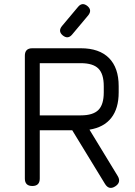

<svg xmlns="http://www.w3.org/2000/svg" viewBox="-20 -898 653 927"><path d="M283 -727Q259 -747 279 -772L357 -865Q377 -889 402 -869Q426 -849 406 -824L328 -731Q308 -707 283 -727ZM172 -36Q172 0 136 0Q100 0 100 -36V-629Q100 -665 136 -665H370Q459 -665 506 -618Q553 -571 553 -482V-452Q553 -374 517 -328.5Q481 -283 412 -272L549 -47Q566 -17 536 2Q506 21 487 -10L330 -267Q330 -268 329.5 -268Q329 -268 329 -269H172ZM370 -593H172V-341H370Q429 -341 455 -367Q481 -393 481 -452V-482Q481 -541 455 -567Q429 -593 370 -593Z"/></svg>

Font: Jura SemiBold
Style: Regular
Weight: 600
Designer: Daniel Johnson, Alexei Vanyashin
Foundry: Daniel Johnson
Version: Version 5.103